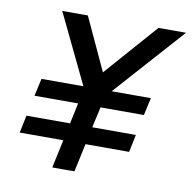

<svg xmlns="http://www.w3.org/2000/svg" viewBox="-73 -703 775 776"><g transform="rotate(10 314.5 -315.0)"><path d="M191 0 216 -116H37L52 -188H231L249 -273H70L86 -345H258L121 -630H226L326 -414L516 -630H629L374 -345H535L519 -273H341L322 -188H501L486 -116H307L282 0Z"/></g></svg>

Font: Sometype Mono Medium
Style: Italic
Weight: 500
Italic angle: -12°
Monospace: yes
Designer: Ryoichi Tsunekawa
Foundry: Dharma Type
Version: Version 1.000; ttfautohint (v1.8.3)